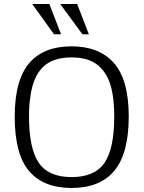

<svg xmlns="http://www.w3.org/2000/svg" viewBox="-20 -922 713 953"><path d="M279 -902H363L421 -752H389ZM140 -902H225L283 -752H248ZM190 -586Q144 -539 131 -444Q124 -403 124 -344Q124 -185 172.5 -114Q221 -43 335 -43Q450 -43 498.5 -113.5Q547 -184 547 -343Q547 -458 520 -524Q487 -600 420 -624Q385 -637 335 -637Q239 -637 190 -586ZM543 -612Q619 -528 619 -344Q619 -161 548 -75Q477 11 335 11Q198 11 127 -70Q53 -153 53 -343Q53 -528 128 -612Q199 -692 335 -692Q470 -692 543 -612Z"/></svg>

Font: Pavanam
Style: Regular
Weight: 400
Designer: Tharique Azeez
Foundry: Tharique Azeez
Version: Version 1.86; ttfautohint (v1.3) -l 8 -r 50 -G 200 -x 14 -D 